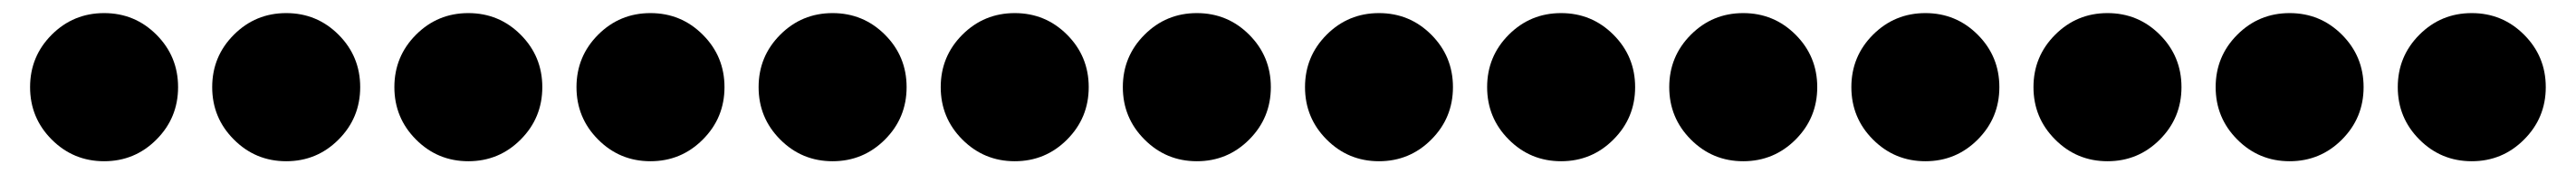

<svg xmlns="http://www.w3.org/2000/svg" viewBox="-20 -361 3956 267"><path d="M220.3 -307.7Q253.5 -274.5 253.5 -227.3Q253.5 -180.1 220.3 -146.9Q187.1 -113.6 139.9 -113.6Q92.7 -113.6 59.4 -146.9Q26.2 -180.1 26.2 -227.3Q26.2 -274.5 59.4 -307.7Q92.7 -340.9 139.9 -340.9Q187.1 -340.9 220.3 -307.7Z M500 -307.7Q533.2 -274.5 533.2 -227.3Q533.2 -180.1 500 -146.9Q466.8 -113.6 419.6 -113.6Q372.4 -113.6 339.2 -146.9Q305.9 -180.1 305.9 -227.3Q305.9 -274.5 339.2 -307.7Q372.4 -340.9 419.6 -340.9Q466.8 -340.9 500 -307.7Z M779.7 -307.7Q812.9 -274.5 812.9 -227.3Q812.9 -180.1 779.7 -146.9Q746.5 -113.6 699.3 -113.6Q652.1 -113.6 618.9 -146.9Q585.7 -180.1 585.7 -227.3Q585.7 -274.5 618.9 -307.7Q652.1 -340.9 699.3 -340.9Q746.5 -340.9 779.7 -307.7Z M1059.4 -307.7Q1092.7 -274.5 1092.7 -227.3Q1092.7 -180.1 1059.4 -146.9Q1026.2 -113.6 979 -113.6Q931.8 -113.6 898.6 -146.9Q865.4 -180.1 865.4 -227.3Q865.4 -274.5 898.6 -307.7Q931.8 -340.9 979 -340.9Q1026.2 -340.9 1059.4 -307.7Z M1339.2 -307.7Q1372.4 -274.5 1372.4 -227.3Q1372.4 -180.1 1339.2 -146.9Q1305.9 -113.6 1258.7 -113.6Q1211.5 -113.6 1178.3 -146.9Q1145.1 -180.1 1145.1 -227.3Q1145.1 -274.5 1178.3 -307.7Q1211.5 -340.9 1258.7 -340.9Q1305.9 -340.9 1339.2 -307.7Z M1618.9 -307.7Q1652.1 -274.5 1652.1 -227.3Q1652.1 -180.1 1618.9 -146.9Q1585.7 -113.6 1538.5 -113.6Q1491.3 -113.6 1458 -146.9Q1424.8 -180.1 1424.8 -227.3Q1424.8 -274.5 1458 -307.7Q1491.3 -340.9 1538.5 -340.9Q1585.7 -340.9 1618.9 -307.7Z M1898.6 -307.7Q1931.8 -274.5 1931.8 -227.3Q1931.8 -180.1 1898.6 -146.9Q1865.4 -113.6 1818.2 -113.6Q1771 -113.6 1737.8 -146.9Q1704.5 -180.1 1704.5 -227.3Q1704.5 -274.5 1737.8 -307.7Q1771 -340.9 1818.2 -340.9Q1865.4 -340.9 1898.6 -307.7Z M2178.3 -307.7Q2211.5 -274.5 2211.5 -227.3Q2211.5 -180.1 2178.3 -146.9Q2145.1 -113.6 2097.9 -113.6Q2050.7 -113.6 2017.5 -146.9Q1984.3 -180.1 1984.3 -227.3Q1984.3 -274.5 2017.5 -307.7Q2050.7 -340.9 2097.9 -340.9Q2145.1 -340.9 2178.3 -307.7Z M2458 -307.7Q2491.3 -274.5 2491.3 -227.3Q2491.3 -180.1 2458 -146.9Q2424.8 -113.6 2377.6 -113.6Q2330.4 -113.6 2297.2 -146.9Q2264 -180.1 2264 -227.3Q2264 -274.5 2297.2 -307.7Q2330.4 -340.9 2377.6 -340.9Q2424.8 -340.9 2458 -307.7Z M2737.8 -307.7Q2771 -274.5 2771 -227.3Q2771 -180.1 2737.8 -146.9Q2704.5 -113.6 2657.3 -113.6Q2610.1 -113.6 2576.9 -146.9Q2543.7 -180.1 2543.7 -227.3Q2543.7 -274.5 2576.9 -307.7Q2610.1 -340.9 2657.3 -340.9Q2704.5 -340.9 2737.8 -307.7Z M3017.5 -307.7Q3050.7 -274.5 3050.7 -227.3Q3050.7 -180.1 3017.5 -146.9Q2984.3 -113.6 2937.1 -113.6Q2889.9 -113.6 2856.6 -146.9Q2823.4 -180.1 2823.4 -227.3Q2823.4 -274.5 2856.6 -307.7Q2889.9 -340.9 2937.1 -340.9Q2984.3 -340.9 3017.5 -307.7Z M3297.2 -307.7Q3330.4 -274.5 3330.4 -227.3Q3330.4 -180.1 3297.2 -146.9Q3264 -113.6 3216.8 -113.6Q3169.6 -113.6 3136.4 -146.9Q3103.1 -180.1 3103.1 -227.3Q3103.1 -274.5 3136.4 -307.7Q3169.6 -340.9 3216.8 -340.9Q3264 -340.9 3297.2 -307.7Z M3576.9 -307.7Q3610.1 -274.5 3610.1 -227.3Q3610.1 -180.1 3576.9 -146.9Q3543.7 -113.6 3496.5 -113.6Q3449.3 -113.6 3416.1 -146.9Q3382.9 -180.1 3382.9 -227.3Q3382.9 -274.5 3416.1 -307.7Q3449.3 -340.9 3496.5 -340.9Q3543.7 -340.9 3576.9 -307.7Z M3856.6 -307.7Q3889.9 -274.5 3889.9 -227.3Q3889.9 -180.1 3856.6 -146.9Q3823.4 -113.6 3776.2 -113.6Q3729 -113.6 3695.8 -146.9Q3662.6 -180.1 3662.6 -227.3Q3662.6 -274.5 3695.8 -307.7Q3729 -340.9 3776.2 -340.9Q3823.4 -340.9 3856.6 -307.7Z"/></svg>

Font: FoglihtenBPS01
Style: Regular
Weight: 500
Version: Version 0.75